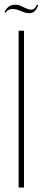

<svg xmlns="http://www.w3.org/2000/svg" viewBox="-23 -836 190 856"><path d="M84 -699V0H60V-699ZM3 -779 -3 -781Q12 -815 44 -815Q49 -815 56 -814Q63 -813 71 -809L88 -801Q105 -793 115 -793Q133 -793 142 -816L147 -813Q142 -796 132 -786.5Q122 -777 108 -777Q93 -777 72 -786L64 -789Q47 -796 34 -796Q11 -796 3 -779Z"/></svg>

Font: Moniqa Thin Display
Style: Regular
Weight: 100
Designer: Rajesh Rajput
Foundry: Rajesh Rajput
Version: Version 1.000